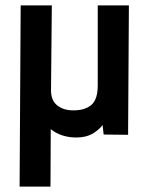

<svg xmlns="http://www.w3.org/2000/svg" viewBox="-20 -501 561 715"><path d="M53 194 57 -481H173L170 -168Q169 -128 192.5 -109Q216 -90 253 -90Q297 -90 320.5 -110.5Q344 -131 344 -183V-481H460L457 1L366 0L362 -35Q345 -14 321.5 -1.5Q298 11 264 11Q208 11 169 -20L168 194Z"/></svg>

Font: Zen Kaku Gothic Antique
Style: Bold
Weight: 700
Designer: Yoshimichi Ohira
Foundry: Positype
Version: Version 1.001